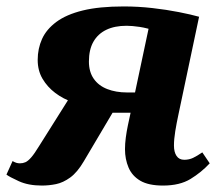

<svg xmlns="http://www.w3.org/2000/svg" viewBox="-40 -566 688 596"><path d="M466 10Q421 10 395.5 -5Q370 -20 359 -46Q348 -72 348 -103Q348 -120 350.5 -139Q353 -158 357 -177L375 -261L396 -216H278L248 -236Q217 -238 186.5 -248.5Q156 -259 131.5 -277.5Q107 -296 92 -321.5Q77 -347 77 -380Q77 -415 90.5 -445Q104 -475 135 -498Q166 -521 217 -533.5Q268 -546 344 -546Q389 -546 433 -541Q477 -536 515 -528.5Q553 -521 578 -514L514 -211Q508 -183 504 -158.5Q500 -134 500 -114Q500 -94 508 -82Q516 -70 532 -70Q547 -70 559.5 -76Q572 -82 588 -93L611 -59Q585 -31 551.5 -10.5Q518 10 466 10ZM90 10Q48 10 18.5 -3.5Q-11 -17 -20 -24L-1 -66Q6 -62 11 -60.5Q16 -59 22 -59Q31 -59 39 -62.5Q47 -66 57 -77.5Q67 -89 81 -112L183 -274L323 -239L220 -65Q200 -31 178 -15Q156 1 134 5.5Q112 10 90 10ZM373 -250 428 -509 446 -469Q417 -479 393.5 -482.5Q370 -486 353 -486Q316 -486 290 -473.5Q264 -461 250 -436.5Q236 -412 236 -375Q236 -343 251 -321.5Q266 -300 293 -289.5Q320 -279 354 -279H409Z"/></svg>

Font: Noto Serif
Style: Italic
Weight: 400
Italic angle: -12°
Designer: Monotype Design Team
Foundry: Monotype Imaging Inc.
Version: Version 2.013